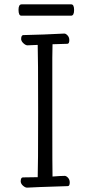

<svg xmlns="http://www.w3.org/2000/svg" viewBox="-20 -860 415 881"><path d="M104 1Q96 1 86 -7.5Q76 -16 75 -27Q75 -46 85 -46Q124 -46 153 -47Q155 -90 155 -348Q155 -603 153 -654Q118 -652 106 -652Q98 -652 88 -661Q78 -670 77 -680Q77 -699 87 -699Q181 -701 275 -706Q282 -706 290 -697.5Q298 -689 298 -676Q298 -659 289 -659L221 -657L220 -595V-313Q220 -81 221 -50Q259 -53 277 -53Q284 -53 292 -44.5Q300 -36 300 -23Q300 -6 291 -6Q130 -1 104 1ZM306 -788H78Q65 -788 65 -815Q65 -840 79 -840H307Q320 -840 320 -814Q320 -788 306 -788Z"/></svg>

Font: ToneOZ-Pinyin-WenKai-Light
Style: Light
Weight: 300
Designer: Fontworks Inc.
Foundry: ToneOZ
Version: Version 0.240331